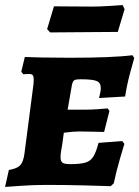

<svg xmlns="http://www.w3.org/2000/svg" viewBox="-22 -730 550 758"><path d="M255 -82Q295 -82 315 -88Q335 -94 346 -111Q357 -128 367 -166L461 -173L469 -162Q465 -149 451.5 -103Q438 -57 427 -6L415 5Q392 4 313 2Q234 0 161 0Q111 0 61.5 3.5Q12 7 -2 8L13 -59Q45 -64 58 -78Q71 -92 75 -127L110 -396Q111 -404 111 -416Q111 -429 107 -433.5Q103 -438 92 -438L70 -437L62 -447L76 -505Q94 -504 145 -503Q196 -502 253 -502Q423 -502 501 -512L508 -501Q504 -488 491.5 -441.5Q479 -395 472 -349L369 -343Q370 -347 373 -360Q376 -373 376 -382Q376 -403 360 -410Q344 -417 297 -417Q277 -417 271 -413Q265 -409 262 -395L245 -297H313Q338 -297 365 -299Q392 -301 403 -302L410 -292L389 -209Q379 -209 350.5 -210Q322 -211 291 -211Q267 -211 230 -206L224 -162Q217 -125 217 -110Q217 -93 225 -87.5Q233 -82 255 -82ZM443 -604 307 -603 176 -602 164 -615 191 -705 340 -704Q371 -704 410.5 -706.5Q450 -709 462 -710L470 -694Z"/></svg>

Font: Alegreya SC ExtraBold
Style: Italic
Weight: 800
Italic angle: -7°
Designer: Juan Pablo del Peral
Foundry: Huerta Tipografica
Version: Version 2.007; ttfautohint (v1.6)